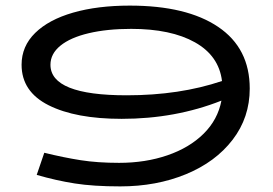

<svg xmlns="http://www.w3.org/2000/svg" viewBox="-20 -651 974 685"><path d="M871 -335Q871 -232 810 -152.5Q749 -73 643.5 -29.5Q538 14 409 14Q313 14 246.5 3.5Q180 -7 111 -27L138 -106Q207 -89 267.5 -79.5Q328 -70 405 -70Q499 -70 577.5 -97Q656 -124 706.5 -174Q757 -224 770 -292Q606 -227 414 -227Q250 -227 153.5 -275.5Q57 -324 57 -420Q57 -486 105.5 -533.5Q154 -581 241 -606Q328 -631 443 -631Q646 -631 758.5 -555Q871 -479 871 -335ZM772 -362Q761 -452 675.5 -500Q590 -548 448 -548Q362 -548 296.5 -532.5Q231 -517 195.5 -488Q160 -459 160 -420Q160 -311 432 -311Q621 -311 772 -362Z"/></svg>

Font: BioRhyme Expanded
Style: Regular
Weight: 400
Width: 7
Designer: Aoife Mooney
Foundry: Aoife Mooney Type
Version: Version 1.000